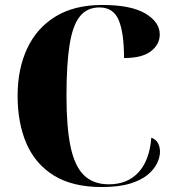

<svg xmlns="http://www.w3.org/2000/svg" viewBox="-20 -744 705 774"><path d="M390 10Q273 10 198 -36Q123 -82 87 -164.5Q51 -247 51 -358Q51 -466 89.5 -548.5Q128 -631 204 -677.5Q280 -724 392 -724Q508 -724 566 -689.5Q624 -655 624 -605Q624 -565 588.5 -537.5Q553 -510 480 -510Q480 -612 458.5 -663Q437 -714 381 -714Q331 -714 302 -678Q273 -642 260.5 -563.5Q248 -485 248 -358Q248 -231 264.5 -152.5Q281 -74 318.5 -37.5Q356 -1 419 -1Q494 -1 538.5 -49.5Q583 -98 590 -189Q609 -182 617 -166.5Q625 -151 625 -132Q625 -111 613.5 -86.5Q602 -62 576 -40Q550 -18 504.5 -4Q459 10 390 10Z"/></svg>

Font: Noto Serif Display SemiCondensed Black
Style: Regular
Weight: 900
Width: 4
Designer: Monotype Design Team
Foundry: Monotype Imaging Inc.
Version: Version 2.009